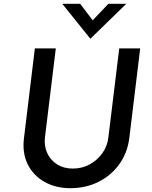

<svg xmlns="http://www.w3.org/2000/svg" viewBox="-20 -980 799 1008"><path d="M216 -259Q211 -213 228 -176Q245 -139 280 -117Q315 -95 362 -95Q411 -95 451 -117Q491 -139 517.5 -176Q544 -213 549 -259L606 -726H716L659 -256Q649 -177 606 -117.5Q563 -58 496.5 -25Q430 8 349 8Q273 8 214 -25Q155 -58 125.5 -117.5Q96 -177 106 -256L163 -726H273ZM401 -960 476 -861 448 -854 549 -960H643L455 -777H454L307 -960Z"/></svg>

Font: Josefin Sans Medium
Style: Italic
Weight: 500
Italic angle: -7°
Designer: Santiago Orozco
Foundry: Typemade
Version: Version 2.000